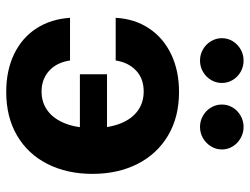

<svg xmlns="http://www.w3.org/2000/svg" viewBox="-114 -689 814 626"><g transform="rotate(90 293.0 -376.0)"><path d="M38.1 -197.3H177.2Q183.6 -153.8 210.9 -129.2Q238.3 -104.5 278.3 -104.5Q314.5 -104.5 341.3 -124.5Q368.2 -144.5 382.8 -182.4Q397.5 -220.2 397.5 -272.5Q397.5 -323.7 382.8 -361.1Q368.2 -398.4 341.3 -418Q314.5 -437.5 278.3 -437.5Q236.3 -437.5 210 -412.6Q183.6 -387.7 177.2 -346.2H38.1Q41.5 -408.2 72.5 -454.8Q103.5 -501.5 157 -527.1Q210.4 -552.7 280.3 -552.7Q361.3 -552.7 421.6 -517.1Q481.9 -481.4 514.4 -417.5Q546.9 -353.5 546.9 -270.5Q546.9 -187.5 514.6 -123.8Q482.4 -60.1 422.1 -24.7Q361.8 10.7 279.8 10.7Q209 10.7 155.5 -15.4Q102.1 -41.5 72 -88.6Q42 -135.7 38.1 -197.3ZM222.2 -317.9H412.1V-229.5H222.2ZM320.8 -692.4Q320.8 -711.6 330.6 -727.8Q340.5 -744 357.4 -753.6Q374.3 -763.2 393.9 -763.2Q413.6 -763.2 430.4 -753.6Q447.3 -744 457.3 -727.8Q467.3 -711.6 467.3 -692.4Q467.3 -673.3 457.3 -657Q447.3 -640.6 430.5 -630.9Q413.7 -621.1 393.9 -621.1Q374 -621.1 357.2 -630.9Q340.3 -640.6 330.6 -657Q320.8 -673.3 320.8 -692.4ZM104.5 -692.4Q104.5 -711.6 114.3 -727.8Q124.2 -744 141 -753.6Q157.9 -763.2 177.6 -763.2Q197.3 -763.2 214.1 -753.7Q231 -744.1 240.7 -727.9Q250.5 -711.6 250.5 -692.4Q250.5 -673.3 240.7 -657Q231 -640.6 214.2 -630.9Q197.4 -621.1 177.6 -621.1Q157.7 -621.1 140.9 -630.9Q124 -640.6 114.3 -657Q104.5 -673.3 104.5 -692.4Z"/></g></svg>

Font: Inter RS Variable
Style: Regular
Weight: 400
Designer: Rasmus Andersson (customised by Maria Ramos and Noel Pretorius)
Foundry: rsms
Version: Version 3.001;Glyphs 3.2.3 (3260)